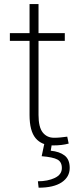

<svg xmlns="http://www.w3.org/2000/svg" viewBox="-20 -687 393 920"><path d="M234.4 9.8Q179.7 9.8 150.6 -24.9Q121.6 -59.6 121.6 -136.2V-491.2H27.3V-528.3H121.6V-667.5H164.6V-528.3H290.5V-491.2H164.6V-136.2Q164.6 -77.6 184.8 -52.2Q205.1 -26.9 238.8 -26.9Q254.9 -26.9 269 -28.3Q283.2 -29.8 302.2 -32.2L309.1 1Q293 5.4 274.2 7.6Q255.4 9.8 234.4 9.8ZM165 212.4 161.6 181.6Q209 181.6 242.7 165.5Q276.4 149.4 276.4 118.2Q276.4 88.9 255.1 77.4Q233.9 65.9 179.7 61.5L193.4 -3.4H229.5L223.1 35.2Q264.6 39.1 289.3 57.9Q314 76.7 314 117.7Q314 161.1 275.4 186.8Q236.8 212.4 165 212.4Z"/></svg>

Font: Roboto Slab ExtraLight
Style: Regular
Weight: 250
Designer: Google
Version: Version 2.000; ttfautohint (v1.8.1.43-b0c9)